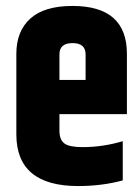

<svg xmlns="http://www.w3.org/2000/svg" viewBox="-20 -620 472 646"><path d="M180 -351H268V-437Q268 -475 224 -475Q180 -475 180 -437ZM35 -168V-439Q35 -515 82 -557.5Q129 -600 224 -600Q407 -600 407 -439V-236H180V-180Q180 -150 196.5 -137.5Q213 -125 258 -125Q326 -125 393 -145V-13Q323 6 243 6Q35 6 35 -168Z"/></svg>

Font: Khand Black
Style: Regular
Weight: 900
Designer: Sanchit Sawaria and Jyotish Sonowal (Devanagari), Satya Rajpurohit (Latin)
Foundry: Indian Type Foundry
Version: Version 2.000;PS 1.0;hotconv 1.0.79;makeotf.lib2.5.61930